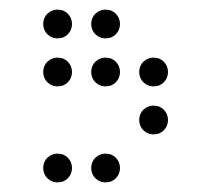

<svg xmlns="http://www.w3.org/2000/svg" viewBox="-20 -400 440 400"><path d="M100 -320C117 -320 130 -333 130 -350C130 -367 117 -380 100 -380C83 -380 70 -367 70 -350C70 -333 83 -320 100 -320ZM200 -320C217 -320 230 -333 230 -350C230 -367 217 -380 200 -380C183 -380 170 -367 170 -350C170 -333 183 -320 200 -320ZM100 -220C117 -220 130 -233 130 -250C130 -267 117 -280 100 -280C83 -280 70 -267 70 -250C70 -233 83 -220 100 -220ZM200 -220C217 -220 230 -233 230 -250C230 -267 217 -280 200 -280C183 -280 170 -267 170 -250C170 -233 183 -220 200 -220ZM300 -220C317 -220 330 -233 330 -250C330 -267 317 -280 300 -280C283 -280 270 -267 270 -250C270 -233 283 -220 300 -220ZM300 -120C317 -120 330 -133 330 -150C330 -167 317 -180 300 -180C283 -180 270 -167 270 -150C270 -133 283 -120 300 -120ZM100 -20C117 -20 130 -33 130 -50C130 -67 117 -80 100 -80C83 -80 70 -67 70 -50C70 -33 83 -20 100 -20ZM200 -20C217 -20 230 -33 230 -50C230 -67 217 -80 200 -80C183 -80 170 -67 170 -50C170 -33 183 -20 200 -20Z"/></svg>

Font: TINY 5x3 60
Style: Regular
Weight: 150
Designer: Jack Halten Fahnestock
Foundry: Velvetyne Type Foundry
Version: Version 1.002;hotconv 1.0.109;makeotfexe 2.5.65596